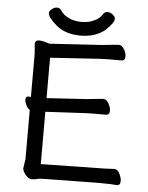

<svg xmlns="http://www.w3.org/2000/svg" viewBox="-59 -922 756 980"><g transform="rotate(5 319.0 -432.0)"><path d="M492 -843Q492 -822 453 -786V-785Q403 -742 325 -742Q247 -742 200.5 -781.5Q154 -821 154 -842Q154 -853 167 -863.5Q180 -874 194 -874Q208 -874 216 -861Q229 -840 257.5 -826Q286 -812 323.5 -812Q361 -812 389 -826Q417 -839 430 -861Q438 -874 452 -874Q466 -874 479 -863.5Q492 -853 492 -843ZM555 -79H556Q573 -79 583.5 -58Q594 -37 594 -20Q594 2 577 2H576H575Q552 -1 489 -1H473L195 3Q180 3 168.5 6.5Q157 10 140.5 10Q124 10 108.5 -9Q93 -28 93 -42Q93 -43 100 -89V-341Q89 -348 81 -364Q73 -380 73 -392Q73 -409 87 -409H90Q95 -408 100 -407V-629L96 -679Q96 -690 102 -694.5Q108 -699 116 -699Q131 -699 146 -694.5Q161 -690 164 -689Q167 -688 168.5 -687.5Q170 -687 171 -687L440 -704Q462 -706 488 -709Q514 -712 526 -712Q540 -712 551.5 -692.5Q563 -673 563 -656Q563 -634 544 -634H482Q455 -634 441 -633L180 -616V-409L385 -422Q407 -424 433 -427Q459 -430 470 -430Q485 -430 496.5 -410.5Q508 -391 508 -373Q508 -351 489 -351H426Q400 -351 386 -350L180 -339V-71L472 -76Q510 -76 555 -79Z"/></g></svg>

Font: Moon Stars Kai
Style: Bold
Weight: 700
Designer: GuiWonder
Version: Version 1.101